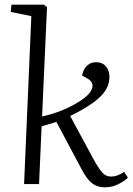

<svg xmlns="http://www.w3.org/2000/svg" viewBox="-20 -787 567 821"><path d="M114 -718 26 -736 29 -767H167L181 -757L160 -289Q203 -298 246 -315.5Q289 -333 327 -358Q367 -385 374 -410Q381 -435 356 -450L331 -464Q336 -491 352 -506Q368 -521 391 -521Q418 -521 433 -503Q448 -485 448 -458Q448 -423 425.5 -392.5Q403 -362 353 -331Q332 -318 312.5 -307.5Q293 -297 280 -291L385 -97Q404 -64 418.5 -48Q433 -32 455 -32Q469 -32 482.5 -37Q496 -42 511 -52L527 -27Q512 -13 486 0.5Q460 14 428 14Q396 14 373.5 -3.5Q351 -21 328 -65L221 -266Q205 -261 189.5 -256Q174 -251 158 -247L147 0H83Z"/></svg>

Font: Literata 36pt Light
Style: Italic
Weight: 300
Italic angle: -2°
Designer: Latin by Veronika Burian and Jose Scaglione. Greek by Irene Vlachou. Cyrillic by Vera Evstafieva
Foundry: TypeTogether
Version: Version 3.002